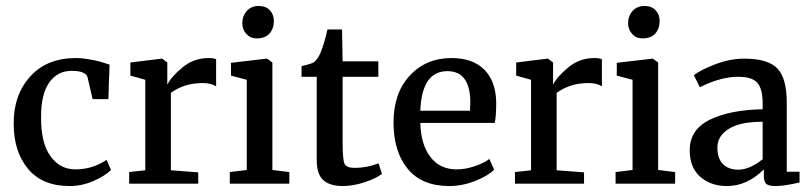

<svg xmlns="http://www.w3.org/2000/svg" viewBox="-20 -617 2723 645"><path d="M26 -201Q25 -297 81 -359.5Q137 -422 235 -422Q253 -422 272 -419Q291 -416 302 -413.5Q313 -411 329 -406Q345 -401 348 -400L344 -284H291L274 -358Q267 -379 221 -379Q173 -379 145.5 -340Q118 -301 118 -225Q117 -138 149 -93Q181 -48 233 -48Q291 -48 338 -80L353 -46Q333 -26 294 -9Q255 8 214 8Q122 8 74 -50Q26 -108 26 -201Z M414 0V-39L468 -45V-349L418 -363V-407L523 -420H525L542 -407V-334H543Q555 -359 593 -390.5Q631 -422 681 -422Q698 -422 706 -418V-327Q689 -338 661 -338Q599 -338 554 -305V-45L646 -38V0Z M752 0V-39L809 -46V-349L756 -363V-406L876 -420H877L895 -407V-46L952 -39V0ZM842 -488Q821 -488 807.5 -503Q794 -518 794 -539Q794 -563 809 -580Q824 -597 849 -597Q873 -597 886.5 -582.5Q900 -568 900 -547Q900 -521 885.5 -504.5Q871 -488 842 -488Z M1044 -79V-359H993V-395Q1026 -402 1036 -409Q1048 -420 1056 -438Q1071 -475 1080 -518H1129L1131 -411H1251V-359H1131V-139Q1131 -80 1137.5 -66.5Q1144 -53 1172 -53Q1211 -53 1251 -68H1252L1263 -33Q1245 -18 1205.5 -5Q1166 8 1132 8Q1088 8 1066 -12Q1044 -32 1044 -79Z M1489 8Q1397 8 1349.5 -50Q1302 -108 1302 -206Q1302 -304 1356.5 -363Q1411 -422 1497 -422Q1567 -422 1606 -384Q1645 -346 1647 -275Q1647 -226 1642 -204H1392Q1394 -131 1426 -89.5Q1458 -48 1514 -48Q1543 -48 1574.5 -58.5Q1606 -69 1624 -83L1640 -47Q1619 -26 1576 -9Q1533 8 1489 8ZM1483 -378Q1397 -378 1392 -245H1559Q1559 -250 1559.5 -261Q1560 -272 1560 -277Q1558 -378 1483 -378Z M1710 0V-39L1764 -45V-349L1714 -363V-407L1819 -420H1821L1838 -407V-334H1839Q1851 -359 1889 -390.5Q1927 -422 1977 -422Q1994 -422 2002 -418V-327Q1985 -338 1957 -338Q1895 -338 1850 -305V-45L1942 -38V0Z M2048 0V-39L2105 -46V-349L2052 -363V-406L2172 -420H2173L2191 -407V-46L2248 -39V0ZM2138 -488Q2117 -488 2103.5 -503Q2090 -518 2090 -539Q2090 -563 2105 -580Q2120 -597 2145 -597Q2169 -597 2182.5 -582.5Q2196 -568 2196 -547Q2196 -521 2181.5 -504.5Q2167 -488 2138 -488Z M2297 -112Q2297 -182 2365 -215Q2433 -248 2542 -250V-270Q2542 -318 2524.5 -338.5Q2507 -359 2460 -359Q2401 -359 2331 -324L2311 -364Q2329 -380 2380 -400Q2431 -420 2480 -420Q2560 -420 2591.5 -387Q2623 -354 2623 -273V-40H2666V-4Q2615 8 2585 8Q2563 8 2554.5 1Q2546 -6 2546 -28V-48Q2490 8 2422 8Q2368 8 2332.5 -23Q2297 -54 2297 -112ZM2460 -47Q2498 -47 2542 -82V-208Q2466 -208 2428 -184Q2390 -160 2390 -122Q2390 -84 2409 -65.5Q2428 -47 2460 -47Z"/></svg>

Font: Aikya Medium
Style: Regular
Weight: 500
Designer: Neelakash Kshetrimayum (Latin subset based on Merriweather by Eben Sorkin)
Foundry: Brand New Type
Version: Version 1.00 b005